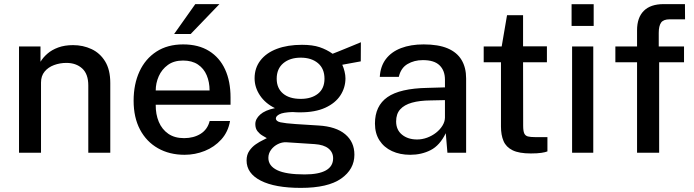

<svg xmlns="http://www.w3.org/2000/svg" viewBox="-20 -743 3376 934"><path d="M72.5 0V-517H177V-442.5Q189.5 -463.5 210.8 -482Q232 -500.5 263.2 -512Q294.5 -523.5 335.5 -523.5Q384 -523.5 425.2 -504.2Q466.5 -485 491.5 -444.2Q516.5 -403.5 516.5 -339V0H409.5V-327.5Q409.5 -383 379.8 -410Q350 -437 303 -437Q271.5 -437 243 -426.5Q214.5 -416 197 -394.8Q179.5 -373.5 179.5 -341.5V0Z M878 10Q804.5 10 748.5 -21.8Q692.5 -53.5 661.2 -112.5Q630 -171.5 630 -253Q630 -333.5 658.5 -395.2Q687 -457 741 -492Q795 -527 871 -527Q945.5 -527 997 -495Q1048.5 -463 1075 -405.2Q1101.5 -347.5 1101.5 -269V-233.5H737.5Q737 -187 752.5 -150.2Q768 -113.5 798.8 -92.2Q829.5 -71 875.5 -71Q922 -71 955.8 -92Q989.5 -113 1000 -154.5H1099Q1090 -101.5 1056.5 -64.5Q1023 -27.5 976 -8.8Q929 10 878 10ZM737.5 -303H999.5Q999.5 -343.5 985.5 -376.8Q971.5 -410 942.8 -429.2Q914 -448.5 870.5 -448.5Q826 -448.5 796.5 -427Q767 -405.5 752.2 -372Q737.5 -338.5 737.5 -303ZM827 -577.5 930 -723H1047.5L907.5 -577.5Z M1443.5 171Q1317.5 171 1248.5 135.8Q1179.5 100.5 1179.5 37.5Q1179.5 10 1192.8 -9.2Q1206 -28.5 1224.2 -41Q1242.5 -53.5 1258 -60.8Q1273.5 -68 1278 -71Q1269.5 -76 1256.2 -83.8Q1243 -91.5 1232.5 -104.8Q1222 -118 1222 -139.5Q1222 -164.5 1245.8 -185.8Q1269.5 -207 1317.5 -217Q1270.5 -240 1244.5 -279Q1218.5 -318 1218.5 -362Q1218.5 -412.5 1247 -449.2Q1275.5 -486 1327.2 -505.5Q1379 -525 1449 -525Q1500.5 -525 1534.8 -513.5Q1569 -502 1598 -481.5Q1607.5 -485 1625.2 -492.2Q1643 -499.5 1664 -508Q1685 -516.5 1704.2 -524.5Q1723.5 -532.5 1735.5 -537.5L1735 -444.5L1645 -428Q1652 -413 1656.2 -395Q1660.5 -377 1660.5 -362Q1660.5 -317 1636 -279.2Q1611.5 -241.5 1562.5 -219Q1513.5 -196.5 1440 -196.5Q1433 -196.5 1422 -196.8Q1411 -197 1403.5 -198Q1357 -196.5 1339.5 -187.2Q1322 -178 1322 -167Q1322 -153 1344.5 -148Q1367 -143 1418.5 -139.5Q1437 -138 1465.8 -136.5Q1494.5 -135 1529.5 -132.5Q1614.5 -127.5 1659.2 -90Q1704 -52.5 1704 9.5Q1704 80.5 1639.5 125.8Q1575 171 1443.5 171ZM1462 105.5Q1530.5 105.5 1565.5 85.8Q1600.5 66 1600.5 27Q1600.5 -2 1578 -20.5Q1555.5 -39 1510.5 -42L1372.5 -51Q1352 -52 1331.8 -42Q1311.5 -32 1298.5 -14.2Q1285.5 3.5 1285.5 25Q1285.5 64 1328.5 84.8Q1371.5 105.5 1462 105.5ZM1443 -262Q1495 -262 1526.8 -287.2Q1558.5 -312.5 1558.5 -360Q1558.5 -409 1526.8 -435.8Q1495 -462.5 1443 -462.5Q1390.5 -462.5 1358.2 -435.5Q1326 -408.5 1326 -360Q1326 -314 1356.8 -288Q1387.5 -262 1443 -262Z M1975.5 10Q1925.5 10 1886.8 -8Q1848 -26 1826 -60Q1804 -94 1804 -142Q1804 -228 1864.8 -270.5Q1925.5 -313 2059.5 -315.5L2144.5 -318V-355.5Q2144.5 -400 2118 -425.5Q2091.5 -451 2036 -450.5Q1995 -450.5 1962.5 -431.5Q1930 -412.5 1920 -369H1827.5Q1830.5 -420.5 1857.2 -455.8Q1884 -491 1931 -509Q1978 -527 2041 -527Q2112 -527 2157.5 -507.8Q2203 -488.5 2225.2 -451.5Q2247.5 -414.5 2247.5 -361.5V0H2156.5L2148.5 -95Q2119.5 -35.5 2075 -12.8Q2030.5 10 1975.5 10ZM2009 -64.5Q2033.5 -64.5 2057.5 -73.2Q2081.5 -82 2101 -97.2Q2120.5 -112.5 2132.2 -131.5Q2144 -150.5 2144.5 -170.5V-256L2074.5 -254.5Q2021 -254 1983.8 -243.5Q1946.5 -233 1926.8 -211Q1907 -189 1907 -152.5Q1907 -111 1935.8 -87.8Q1964.5 -64.5 2009 -64.5Z M2562.5 3.5Q2505 3.5 2473.5 -12Q2442 -27.5 2429.5 -56.8Q2417 -86 2417 -127.5V-440H2333V-517H2420.5L2446.5 -669H2524.5V-517.5H2640.5V-440H2524.5L2525 -131.5Q2525 -106 2530.2 -94.2Q2535.5 -82.5 2548.2 -79.2Q2561 -76 2583 -76H2643V-6.5Q2633.5 -2.5 2613.8 0.5Q2594 3.5 2562.5 3.5Z M2763 0V-517H2866V0ZM2760.5 -617V-722.5H2868V-617Z M3079 0V-440H2973.5V-517H3079V-595.5Q3079 -657.5 3111.8 -690.2Q3144.5 -723 3208.5 -723H3312L3312.5 -649H3237.5Q3207 -649 3195.8 -632.8Q3184.5 -616.5 3184.5 -583V-517H3307.5V-440H3186.5V0Z"/></svg>

Font: Public Sans Thin Medium
Style: Regular
Weight: 500
Version: Version 2.001